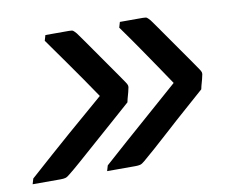

<svg xmlns="http://www.w3.org/2000/svg" viewBox="-63 -594 720 589"><g transform="rotate(-10 297.0 -300.0)"><path d="M339 -505 344 -522H415Q425 -522 428 -520Q431 -518 438 -510Q441 -506 453 -489Q465 -472 481 -449Q497 -426 513.5 -402.5Q530 -379 542.5 -361Q555 -343 559 -337Q564 -330 565 -325.5Q566 -321 564 -315Q562 -305 559 -295Q556 -285 554 -275Q526 -250 494.5 -222.5Q463 -195 433.5 -168Q404 -141 380 -120Q356 -99 343 -88Q335 -81 329 -79.5Q323 -78 314 -78H226L231 -95Q306 -162 364 -212.5Q422 -263 474 -309Q454 -339 435.5 -366Q417 -393 394.5 -426Q372 -459 339 -505ZM107 -505 112 -522H185Q195 -522 198 -520Q201 -518 208 -510Q211 -506 223 -489Q235 -472 251 -449Q267 -426 283.5 -402.5Q300 -379 312.5 -361Q325 -343 329 -337Q334 -330 335 -325.5Q336 -321 334 -315Q332 -305 329 -295Q326 -285 324 -275Q296 -250 264.5 -222.5Q233 -195 202.5 -168Q172 -141 148 -120Q124 -99 110 -88Q102 -81 96 -79.5Q90 -78 81 -78H-6L-1 -95Q74 -162 132 -212.5Q190 -263 244 -309Q224 -339 205 -366Q186 -393 163 -426Q140 -459 107 -505Z"/></g></svg>

Font: Recursive Sn Lnr St Med
Style: Italic
Weight: 500
Italic angle: -15°
Version: Version 1.079;hotconv 1.0.112;makeotfexe 2.5.65598; ttfautoh